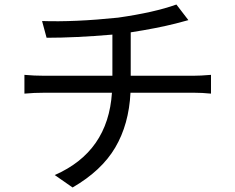

<svg xmlns="http://www.w3.org/2000/svg" viewBox="-20 -788 1040 849"><path d="M88 -457Q131 -453 176 -453H477V-635Q314 -621 186 -621L166 -695Q310 -690 502 -710Q663 -733 760 -768L813 -699Q779 -690 757 -684Q674 -663 558 -645V-453H834Q867 -453 913 -457V-374Q874 -378 836 -378H557Q550 -238 489.5 -135.5Q429 -33 301 41L222 -14Q458 -117 475 -378H178Q130 -378 88 -374Z"/></svg>

Font: Gothic Nguyen
Style: Regular
Weight: 400
Designer: MORI Takayuki
Version: Version 1.220;July 21, 2023;FontCreator 14.0.0.2814 64-bit